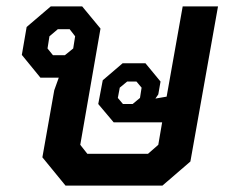

<svg xmlns="http://www.w3.org/2000/svg" viewBox="-20 -578 715 598"><path d="M659 -558 573 -75 486 0H184L112 -88L149 -297L163 -336H106L48 -407L63 -494L138 -558H236L293 -489L230 -127L252 -99H441L473 -127L485 -197H334L286 -254L300 -328L362 -381H433L480 -324L473 -284L464 -271L499 -277L549 -558ZM214 -465 197 -487H160L134 -465L128 -427L145 -406H182L208 -427ZM421 -305 405 -324H376L353 -305L347 -273L363 -254H393L416 -273Z"/></svg>

Font: Chakra Petch SemiBold
Style: Italic
Weight: 600
Italic angle: -10°
Designer: Katatrad Aksorn Co.,Ltd.
Foundry: Cadson Demak Co.,Ltd.
Version: Version 1.000; ttfautohint (v1.6)